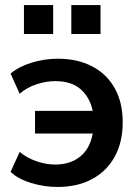

<svg xmlns="http://www.w3.org/2000/svg" viewBox="-20 -732 552 762"><path d="M208 10Q155 10 103 -6Q51 -22 22 -50L58 -129Q87 -105 125 -92Q163 -79 199 -79Q259 -79 298 -110.5Q337 -142 348 -202H119V-292H348Q337 -345 300.5 -377.5Q264 -410 199 -410Q163 -410 125 -397.5Q87 -385 58 -360L22 -440Q55 -468 106 -483.5Q157 -499 209 -499Q288 -499 346 -468.5Q404 -438 435.5 -381.5Q467 -325 467 -247Q467 -168 435.5 -110.5Q404 -53 346 -21.5Q288 10 208 10ZM263 -597V-712H379V-597ZM75 -597V-712H191V-597Z"/></svg>

Font: Nunito Sans
Style: Bold
Weight: 700
Designer: Vernon Adams
Foundry: Vernon Adams
Version: Version 3.101; ttfautohint (v1.8.4.7-5d5b);gftools[0.9.27]